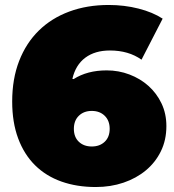

<svg xmlns="http://www.w3.org/2000/svg" viewBox="-20 -736 701 772"><path d="M276 -418Q331 -453 409 -453Q457 -453 500.5 -436.5Q544 -420 577 -390.5Q610 -361 629.5 -320Q649 -279 649 -229Q649 -173 627 -128Q605 -83 566.5 -51Q528 -19 476.5 -1.5Q425 16 365 16Q289 16 227 -6Q165 -28 121 -71.5Q77 -115 53 -179.5Q29 -244 29 -328Q29 -419 57 -491Q85 -563 136 -613Q187 -663 258.5 -689.5Q330 -716 417 -716Q480 -716 537 -701.5Q594 -687 634 -661L549 -496Q497 -533 422 -533Q362 -533 323 -504Q284 -475 271 -419ZM421 -218Q421 -251 401 -270.5Q381 -290 349 -290Q317 -290 297 -270.5Q277 -251 277 -218Q277 -185 297 -166Q317 -147 349 -147Q381 -147 401 -166Q421 -185 421 -218Z"/></svg>

Font: CMG Sans Black
Style: Regular
Weight: 900
Designer: Julieta Ulanovsky
Foundry: Julieta Ulanovsky
Version: Version 7.200